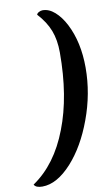

<svg xmlns="http://www.w3.org/2000/svg" viewBox="-214 -853 646 1106"><g transform="rotate(-10 109.5 -300.0)"><path d="M-107 180Q30 87 102 -102Q174 -287 174 -543Q174 -617 152.5 -672.5Q131 -728 83 -780Q85 -788 96 -794Q107 -800 118 -800Q155 -800 189 -770Q223 -740 249 -690Q305 -581 305 -432Q305 -280 250 -132Q197 12 114 104Q27 200 -59 200Q-97 200 -107 180Z"/></g></svg>

Font: Sansita One
Style: Regular
Weight: 400
Designer: Pablo Cosgaya
Foundry: Omnibus-Type
Version: Version 1.001